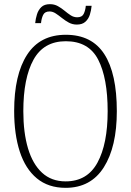

<svg xmlns="http://www.w3.org/2000/svg" viewBox="-20 -892 630 922"><path d="M295 10Q212 10 157 -35.5Q102 -81 75 -164Q48 -247 48 -359Q48 -533 110 -629Q172 -725 296 -725Q421 -725 481 -632Q541 -539 541 -358Q541 -187 478.5 -88.5Q416 10 295 10ZM295 -21Q399 -21 448 -111Q497 -201 497 -358Q497 -517 451.5 -605.5Q406 -694 296 -694Q190 -694 141 -605.5Q92 -517 92 -358Q92 -255 114.5 -179.5Q137 -104 182 -62.5Q227 -21 295 -21ZM349 -774Q328 -774 310.5 -783.5Q293 -793 277.5 -805.5Q262 -818 247.5 -827.5Q233 -837 218 -837Q195 -837 187 -820Q179 -803 177 -781H149Q151 -802 157.5 -823Q164 -844 178.5 -858Q193 -872 220 -872Q241 -872 258 -862.5Q275 -853 290 -840.5Q305 -828 319.5 -818.5Q334 -809 351 -809Q374 -809 382 -825.5Q390 -842 392 -864H420Q418 -842 411.5 -821.5Q405 -801 390 -787.5Q375 -774 349 -774Z"/></svg>

Font: Noto Serif Lao Condensed ExtraLight
Style: Regular
Weight: 200
Width: 3
Designer: Monotype Design Team
Foundry: Monotype Imaging Inc.
Version: Version 2.003; ttfautohint (v1.8.4.7-5d5b)